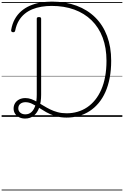

<svg xmlns="http://www.w3.org/2000/svg" viewBox="-20 -1443 1531 2371"><path d="M290 21Q249 21 216.5 5Q184 -11 166 -39Q148 -67 148 -102Q148 -140 166.5 -169.5Q185 -199 218 -215.5Q251 -232 293 -232Q332 -232 368 -218.5Q404 -205 440.5 -183.5Q477 -162 516 -138Q555 -114 598.5 -92.5Q642 -71 692.5 -57.5Q743 -44 802 -44Q873 -44 937 -62.5Q1001 -81 1056 -118Q1111 -155 1155 -209.5Q1199 -264 1230.5 -336Q1262 -408 1278.5 -497Q1295 -586 1295 -692Q1295 -853 1247.5 -979Q1200 -1105 1111 -1192Q1022 -1279 897.5 -1324.5Q773 -1370 618 -1370Q553 -1370 492.5 -1360Q432 -1350 379.5 -1328.5Q327 -1307 284.5 -1272Q242 -1237 212 -1186.5Q182 -1136 168 -1067Q166 -1055 159 -1049.5Q152 -1044 140 -1045Q127 -1046 121.5 -1053.5Q116 -1061 118 -1074Q131 -1149 162.5 -1206Q194 -1263 241.5 -1304.5Q289 -1346 348.5 -1372Q408 -1398 477 -1410.5Q546 -1423 621 -1423Q790 -1423 925.5 -1372.5Q1061 -1322 1156.5 -1227.5Q1252 -1133 1302.5 -998Q1353 -863 1353 -693Q1353 -578 1334.5 -481Q1316 -384 1281.5 -306.5Q1247 -229 1197.5 -170Q1148 -111 1086.5 -71Q1025 -31 953.5 -11Q882 9 802 9Q726 9 664 -10Q602 -29 551.5 -57.5Q501 -86 457.5 -114.5Q414 -143 374.5 -162Q335 -181 295 -181Q256 -181 231 -161Q206 -141 206 -104Q206 -72 230.5 -51.5Q255 -31 293 -31Q339 -31 370 -60.5Q401 -90 417.5 -144Q434 -198 434 -273V-1212Q434 -1223 440.5 -1227.5Q447 -1232 461 -1232Q475 -1232 481.5 -1227.5Q488 -1223 488 -1212V-274Q488 -183 465 -116.5Q442 -50 397.5 -14.5Q353 21 290 21ZM0 898H1491V908H0ZM0 -20H1491V0H0ZM0 -505H1491V-500H0ZM0 -1418H1491V-1408H0Z"/></svg>

Font: Playwrite FR Trad Guides
Style: Regular
Weight: 400
Designer: Veronika Burian, José Scaglione
Foundry: TypeTogether
Version: Version 1.003